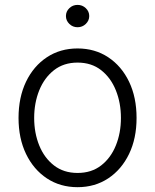

<svg xmlns="http://www.w3.org/2000/svg" viewBox="-20 -750 631 781"><path d="M295.5 11.4Q224.8 11.4 170.6 -24.5Q116.5 -60.4 85.9 -123.8Q55.4 -187.1 55.4 -270.2Q55.4 -354 85.9 -417.6Q116.5 -481.2 170.6 -517Q224.8 -552.9 295.5 -552.9Q366.1 -552.9 420.3 -517Q474.4 -481.2 505 -417.6Q535.5 -354 535.5 -270.2Q535.5 -187.1 505 -123.8Q474.4 -60.4 420.3 -24.5Q366.1 11.4 295.5 11.4ZM295.5 -46.5Q352.3 -46.5 391.5 -77.1Q430.8 -107.6 451.3 -158.4Q471.9 -209.2 471.9 -270.2Q471.9 -331.3 451.3 -382.5Q430.8 -433.6 391.5 -464.5Q352.3 -495.4 295.5 -495.4Q239 -495.4 199.6 -464.5Q160.2 -433.6 139.6 -382.5Q119 -331.3 119 -270.2Q119 -209.2 139.6 -158.4Q160.2 -107.6 199.6 -77.1Q239 -46.5 295.5 -46.5ZM295.5 -639.2Q275.9 -639.2 262.1 -652.7Q248.2 -666.2 248.2 -684.7Q248.2 -703.5 262.1 -716.8Q275.9 -730.1 295.5 -730.1Q315 -730.1 329 -716.8Q343 -703.5 343 -684.7Q343 -666.2 329 -652.7Q315 -639.2 295.5 -639.2Z"/></svg>

Font: Inter UI Light
Style: Regular
Weight: 300
Designer: Rasmus Andersson
Foundry: rsms
Version: 3.2;8d6f07862